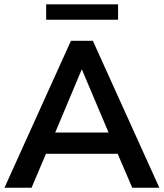

<svg xmlns="http://www.w3.org/2000/svg" viewBox="-20 -883 769 903"><path d="M1 0H128.4L210.8 -194.1L157.8 -159.8H571.6L518.6 -194.1L602 0H729.4L416.7 -691.2H313.7ZM363.7 -554.9H365.7L503.9 -228.4L528.4 -259.8H201L226.5 -228.4ZM197.1 -790.2H535.3V-862.7H197.1Z"/></svg>

Font: LL Pando Sans
Style: Bold
Weight: 700
Designer: Joshua Smith
Foundry: Joshua Smith
Version: Version 1.000;Glyphs 3.2.1 (3258)